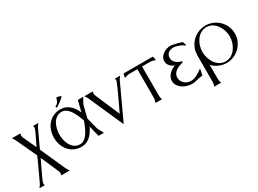

<svg xmlns="http://www.w3.org/2000/svg" viewBox="-34 -1164 2611 1940"><g transform="rotate(-30 1271.0 -194.5)"><path d="M21 158.2Q27.8 149.9 34.4 141.1Q41 132.3 45.9 122.6L152.3 -106L151.9 -106.4L166.5 -138.7L60.5 -366.7Q55.2 -377.4 48.1 -390.9Q41 -404.3 32.7 -412.6L35.6 -416.5H127L129.4 -415.5Q129.4 -409.7 127.4 -403.8Q125.5 -397.9 125.5 -392.1Q125.5 -379.4 130.9 -367.7L201.7 -214.8Q205.1 -221.7 212.4 -236.6Q219.7 -251.5 228.8 -269.8Q237.8 -288.1 247.3 -307.9Q256.8 -327.6 264.9 -345.2Q272.9 -362.8 278.1 -375.7Q283.2 -388.7 283.2 -393.6Q283.2 -398.9 281.7 -403.6Q280.3 -408.2 278.3 -413.1V-416Q278.8 -416 279.8 -416.5Q280.8 -417 281.2 -417H335.9L339.4 -415Q332.5 -406.7 325.4 -398.2Q318.4 -389.6 314 -379.9L218.8 -175.8L345.7 108.4Q351.1 119.6 357.9 132.6Q364.7 145.5 373.5 153.8L370.6 157.7H278.8L276.9 156.7Q276.9 150.9 278.6 145Q280.3 139.2 280.3 133.3Q280.3 126.5 278.8 120.8Q277.3 115.2 274.9 108.9L183.6 -99.6Q179.7 -90.8 170.2 -71Q160.6 -51.3 148.9 -26.9Q137.2 -2.4 124.3 24.4Q111.3 51.3 100.8 74.7Q90.3 98.1 83.5 115Q76.7 131.8 76.7 136.7Q76.7 142.1 78.4 146.7Q80.1 151.4 82 156.2V159.2Q81.5 159.2 80.6 159.7Q79.6 160.2 79.1 160.2H23.9Z M801.8 -418.9Q815.9 -418.9 830.6 -419.2Q845.2 -419.4 859.4 -419.4Q863.3 -419.4 862.3 -415.5Q859.4 -410.2 853.8 -400.1Q848.1 -390.1 842.3 -379.6Q836.4 -369.1 831.8 -359.4Q827.1 -349.6 825.7 -344.7L791.5 -209L825.7 -74.2Q827.1 -69.3 833 -57.9Q838.9 -46.4 845.5 -34.4Q852.1 -22.5 857.2 -12.9Q862.3 -3.4 862.3 -2.9Q862.3 -1 862.1 0Q861.8 1 859.4 1Q845.2 1 830.6 0.5Q815.9 0 801.8 0L770.5 -126.5Q757.8 -99.6 741.7 -75Q725.6 -50.3 705.1 -31.2Q684.6 -12.2 658.7 -1Q632.8 10.3 600.1 10.3Q553.7 10.3 516.8 -7.3Q480 -24.9 454.3 -54.9Q428.7 -85 415 -124.5Q401.4 -164.1 401.4 -208Q401.4 -252 415 -291.5Q428.7 -331.1 454.3 -360.8Q480 -390.6 516.8 -408.2Q553.7 -425.8 600.1 -425.8Q632.3 -425.8 658.4 -415Q684.6 -404.3 705.3 -386Q726.1 -367.7 741.9 -343.5Q757.8 -319.3 770.5 -292ZM600.1 -18.6Q620.6 -18.6 638.2 -28.3Q655.8 -38.1 670.7 -53.7Q685.5 -69.3 698 -89.6Q710.4 -109.9 720.5 -131.1Q730.5 -152.3 738 -172.6Q745.6 -192.9 751 -209Q745.6 -225.1 738 -245.1Q730.5 -265.1 720.5 -286.1Q710.4 -307.1 698 -327.1Q685.5 -347.2 670.7 -362.8Q655.8 -378.4 638.2 -387.9Q620.6 -397.5 600.1 -397.5Q564 -397.5 538.3 -379.4Q512.7 -361.3 496.6 -333.5Q480.5 -305.7 472.9 -272.5Q465.3 -239.3 465.3 -209Q465.3 -188.5 468.5 -166.5Q471.7 -144.5 478.3 -123.3Q484.9 -102.1 495.6 -83Q506.3 -64 521.2 -49.6Q536.1 -35.2 555.9 -26.9Q575.7 -18.6 600.1 -18.6ZM573.7 -475.1Q598.1 -485.8 608.9 -504.9Q619.6 -523.9 625 -548.8Q638.7 -548.8 651.6 -544.9Q664.6 -541 677.2 -537.1L677.7 -535.2Q675.8 -528.3 662.8 -516.6Q649.9 -504.9 633.8 -492.9Q617.7 -481 602.3 -470.9Q586.9 -460.9 579.6 -457.5L577.6 -459L572.3 -471.2V-473.1Z M878.4 -414.1 880.9 -418H972.7L974.6 -417Q973.6 -411.1 972.4 -405.3Q971.2 -399.4 971.2 -393.1Q971.2 -381.3 976.6 -369.6L1098.1 -86.4Q1101.6 -93.8 1109.4 -110.1Q1117.2 -126.5 1127.7 -148.4Q1138.2 -170.4 1150.4 -196.3Q1162.6 -222.2 1174.8 -248.5Q1187 -274.9 1198.5 -299.8Q1210 -324.7 1218.5 -345Q1227.1 -365.2 1232.4 -378.4Q1237.8 -391.6 1237.8 -395Q1237.8 -400.4 1236.3 -405Q1234.9 -409.7 1232.4 -414.1V-417Q1232.9 -417 1234.1 -417.5Q1235.4 -418 1235.8 -418H1290.5L1293.9 -416.5Q1287.1 -408.2 1280.3 -399.4Q1273.4 -390.6 1269 -380.9L1083.5 19.5L1081.1 21L1078.1 19.5L906.2 -368.7Q903.8 -373.5 900.9 -379.9Q897.9 -386.2 894.3 -392.8Q890.6 -399.4 886.5 -405Q882.3 -410.6 878.4 -414.1Z M1673.8 -419.4 1677.2 -418Q1679.2 -408.2 1682.9 -396.7Q1686.5 -385.3 1686 -375.5L1682.6 -375Q1668 -380.4 1652.3 -383.8Q1636.7 -387.2 1621.1 -387.2H1532.7V-72.3Q1532.7 -65.4 1532.7 -56.2Q1532.7 -46.9 1533.4 -37.4Q1534.2 -27.8 1536.1 -18.8Q1538.1 -9.8 1541.5 -3.9V-1L1540.5 0H1470.7Q1470.2 0 1469.2 -0.5Q1468.3 -1 1467.8 -1V-3.9Q1470.7 -9.8 1472.9 -18.6Q1475.1 -27.3 1476.1 -37.1Q1477.1 -46.9 1477.5 -56.2Q1478 -65.4 1478 -72.3V-387.2H1390.6Q1375 -387.2 1359.6 -383.8Q1344.2 -380.4 1329.6 -375L1326.2 -375.5L1325.7 -378.9L1335 -418L1338.9 -419.4Z M1817.4 -320.8Q1817.4 -301.3 1825.4 -286.4Q1833.5 -271.5 1846.7 -260.5Q1859.9 -249.5 1876.2 -242.2Q1892.6 -234.9 1909.7 -231V-229.5L1911.1 -227.1L1909.7 -218.8Q1889.2 -213.4 1866.9 -205.3Q1844.7 -197.3 1826.4 -184.8Q1808.1 -172.4 1796.4 -154.1Q1784.7 -135.7 1784.7 -110.4Q1784.7 -87.4 1793.9 -69.3Q1803.2 -51.3 1818.4 -38.8Q1833.5 -26.4 1853.3 -19.8Q1873 -13.2 1894.5 -13.2Q1911.1 -13.2 1928.5 -18.8Q1945.8 -24.4 1962.6 -33.2Q1979.5 -42 1994.9 -52.5Q2010.3 -63 2022.9 -72.8V-72.3L2025.9 -72.8L2026.9 -72.3L2029.3 -69.3L2015.6 -6.3Q2015.1 -4.9 2015.1 -3.4Q2015.1 -2 2012.7 -2Q1996.6 -2 1981 1.2Q1965.3 4.4 1949.7 8.3Q1934.1 12.2 1918.5 15.4Q1902.8 18.6 1886.7 18.6Q1859.4 18.6 1829.8 10.3Q1800.3 2 1775.9 -14.4Q1751.5 -30.8 1735.8 -54.7Q1720.2 -78.6 1720.2 -110.4Q1720.2 -132.3 1729.5 -151.4Q1738.8 -170.4 1753.7 -185.8Q1768.6 -201.2 1787.4 -212.6Q1806.2 -224.1 1825.2 -230.5Q1810.5 -235.8 1797.4 -244.4Q1784.2 -252.9 1774.4 -264.4Q1764.6 -275.9 1759 -290Q1753.4 -304.2 1753.4 -320.8Q1753.4 -344.7 1765.9 -364.3Q1778.3 -383.8 1797.6 -397.5Q1816.9 -411.1 1840.1 -418.5Q1863.3 -425.8 1884.8 -425.8Q1888.7 -425.8 1899.7 -424.1Q1910.6 -422.4 1924.6 -419.4Q1938.5 -416.5 1953.9 -412.6Q1969.2 -408.7 1982.4 -405Q1995.6 -401.4 2004.4 -397.9Q2013.2 -394.5 2014.6 -392.1Q2015.1 -390.6 2017.1 -385.3Q2019 -379.9 2020.8 -373.5Q2022.5 -367.2 2023.9 -361.8Q2025.4 -356.4 2025.4 -355.5Q2025.4 -350.1 2021.5 -348.6L2019 -351.6V-350.6Q2007.3 -360.4 1992.7 -368.4Q1978 -376.5 1962.2 -382.3Q1946.3 -388.2 1929.9 -391.6Q1913.6 -395 1898.4 -395Q1880.9 -395 1866.2 -390.4Q1851.6 -385.7 1840.6 -376.2Q1829.6 -366.7 1823.5 -352.8Q1817.4 -338.9 1817.4 -320.8Z M2293 -425.8Q2337.9 -425.8 2377.7 -408.7Q2417.5 -391.6 2447.5 -362.1Q2477.5 -332.5 2494.9 -292.7Q2512.2 -252.9 2512.2 -208Q2512.2 -163.1 2494.9 -123.3Q2477.5 -83.5 2447.8 -53.7Q2418 -23.9 2377.9 -6.8Q2337.9 10.3 2293 10.3Q2247.6 10.3 2205.6 -8.1Q2163.6 -26.4 2132.8 -59.1V108.4Q2132.8 130.4 2141.6 149.9V152.8Q2141.1 152.8 2139.9 153.3Q2138.7 153.8 2138.2 153.8H2064L2060.5 151.9Q2066.9 142.6 2069.8 131.1Q2072.8 119.6 2072.8 108.4V-206.1Q2072.8 -206.5 2073 -207Q2073.2 -207.5 2073.2 -208Q2074.2 -226.6 2076.4 -243.2Q2078.6 -259.8 2084.5 -276.9Q2095.7 -310.1 2116.5 -337.6Q2137.2 -365.2 2164.8 -384.8Q2192.4 -404.3 2225.1 -415Q2257.8 -425.8 2293 -425.8ZM2293 -406.7Q2254.9 -406.7 2225.1 -388.4Q2195.3 -370.1 2175.3 -341.3Q2155.3 -312.5 2144.5 -277.1Q2133.8 -241.7 2133.8 -208Q2133.8 -174.3 2144.5 -138.9Q2155.3 -103.5 2175 -74.5Q2194.8 -45.4 2224.6 -27.3Q2254.4 -9.3 2293 -9.3Q2331.1 -9.3 2360.6 -27.6Q2390.1 -45.9 2410.4 -74.7Q2430.7 -103.5 2441.7 -138.9Q2452.6 -174.3 2452.6 -208Q2452.6 -241.7 2441.7 -277.1Q2430.7 -312.5 2410.4 -341.3Q2390.1 -370.1 2360.6 -388.4Q2331.1 -406.7 2293 -406.7Z"/></g></svg>

Font: CAT Linz
Style: Regular
Weight: 400
Designer: Peter Wiegel
Foundry: Peter Wiegel
Version: Version 1.08